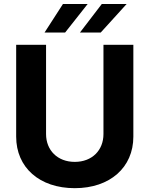

<svg xmlns="http://www.w3.org/2000/svg" viewBox="-20 -958 769 988"><path d="M63.2 -727.3V-255C63.2 -95.9 183.2 10.3 364.7 10.3C545.5 10.3 666.2 -95.9 666.2 -255V-727.3H512.4V-268.1C512.4 -185 454.2 -125 364.7 -125C275.6 -125 217 -185 217 -268.1V-727.3ZM391.3 -790.5H498.2L631.7 -937.5H503.9ZM315 -790.5 431.1 -937.5H304L209.2 -790.5Z"/></svg>

Font: Inter-Hewn
Style: Bold
Weight: 700
Designer: Rasmus Andersson
Foundry: rsms
Version: Version 3.012;git-f93a4a705